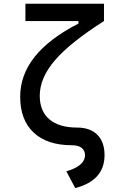

<svg xmlns="http://www.w3.org/2000/svg" viewBox="-20 -752 626 1007"><path d="M374.5 234.4 328.1 146.5Q425.8 118.2 425.8 61.5Q425.8 37.1 408 23.4Q390.1 9.8 357.4 9.8Q228 9.8 157 -56.2Q85.9 -122.1 85.9 -245.1Q85.9 -472.2 391.6 -628.4V-641.6H113.3V-732.4H525.4V-641.6Q348.1 -528.8 268.3 -436Q188.5 -343.3 188.5 -250Q188.5 -168.5 239.5 -125.7Q290.5 -83 383.8 -83Q452.6 -83 490.5 -45.2Q528.3 -7.3 528.3 61.5Q528.3 194.8 374.5 234.4Z"/></svg>

Font: Cascadia Code NF
Style: Regular
Weight: 400
Monospace: yes
Designer: Aaron Bell
Foundry: Saja Typeworks
Version: Version 2404.023; ttfautohint (v1.8.4)